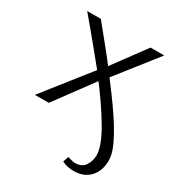

<svg xmlns="http://www.w3.org/2000/svg" viewBox="-150 -510 742 803"><g transform="rotate(30 221.5 -109.0)"><path d="M322 195Q308 195 293.5 192Q279 189 266 182L275 155Q286 158 294.5 160.5Q303 163 312 163Q345 163 359.5 140Q374 117 374 90Q374 68 363 38.5Q352 9 330.5 -28Q309 -65 279.5 -108Q250 -151 213 -200Q194 -225 173 -250Q152 -275 130.5 -302Q109 -329 85.5 -356.5Q62 -384 38 -413H104Q143 -365 178 -322Q213 -279 243 -239Q274 -198 302 -160Q330 -122 353 -87.5Q376 -53 393 -22Q410 9 419.5 35Q429 61 429 84Q429 134 400.5 164.5Q372 195 322 195ZM24 0 205 -229 218 -242 344 -413H410L244 -202L231 -190L91 0Z"/></g></svg>

Font: Ysabeau Office Light
Style: Regular
Weight: 300
Designer: Christian Thalmann (Catharsis Fonts)
Version: Version 2.001;gftools[0.9.30]; featfreeze: tnum,lnum,ss02